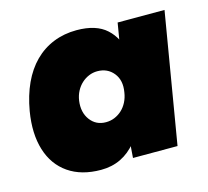

<svg xmlns="http://www.w3.org/2000/svg" viewBox="-82 -606 770 712"><g transform="rotate(-15 303.0 -250.0)"><path d="M348 0 355 -93 423 -500H603L519 0ZM223 12Q148 12 98 -22.5Q48 -57 28.5 -120Q9 -183 23 -267Q33 -325 54 -370.5Q75 -416 106.5 -447.5Q138 -479 179 -495.5Q220 -512 268 -512Q343 -512 382.5 -476Q422 -440 432.5 -377.5Q443 -315 429 -233Q419 -175 401.5 -129.5Q384 -84 358.5 -52.5Q333 -21 299 -4.5Q265 12 223 12ZM286 -154Q304 -154 319.5 -160.5Q335 -167 347.5 -178.5Q360 -190 368.5 -206.5Q377 -223 380 -243Q388 -288 365 -316.5Q342 -345 303 -345Q286 -345 270.5 -338.5Q255 -332 242.5 -320.5Q230 -309 221.5 -293Q213 -277 210 -257Q204 -213 226 -183.5Q248 -154 286 -154Z"/></g></svg>

Font: Figtree Black
Style: Italic
Weight: 900
Italic angle: -9.5°
Foundry: Erik Kennedy
Version: Version 2.001;gftools[0.9.30]